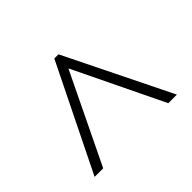

<svg xmlns="http://www.w3.org/2000/svg" viewBox="-116 -730 796 796"><g transform="rotate(45 282.0 -332.0)"><path d="M49.8 -319.8V-344.2L515.1 -573.2V-522.9L120.1 -332L515.1 -141.1V-90.8Z"/></g></svg>

Font: Tinos
Style: Regular
Weight: 400
Designer: Steve Matteson
Foundry: Monotype Imaging Inc.
Version: Version 1.23